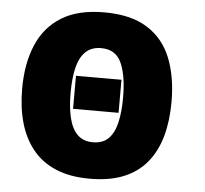

<svg xmlns="http://www.w3.org/2000/svg" viewBox="-52 -780 901 845"><g transform="rotate(5 398.5 -357.5)"><path d="M476 -436V-290H275V-436ZM704 -358Q704 -275 685.5 -207.5Q667 -140 627.5 -91Q588 -42 525.5 -16Q463 10 374 10Q288 10 225.5 -16Q163 -42 123 -91Q83 -140 63.5 -207.5Q44 -275 44 -359Q44 -470 79 -552.5Q114 -635 187 -680Q260 -725 375 -725Q493 -725 565.5 -679.5Q638 -634 671 -551.5Q704 -469 704 -358ZM258 -358Q258 -294 269.5 -247.5Q281 -201 306.5 -176Q332 -151 374 -151Q418 -151 443 -176Q468 -201 479 -247.5Q490 -294 490 -358Q490 -455 465 -511Q440 -567 375 -567Q332 -567 306 -541.5Q280 -516 269 -469.5Q258 -423 258 -358Z"/></g></svg>

Font: Noto Sans Display Black
Style: Regular
Weight: 900
Designer: Monotype Design Team
Foundry: Monotype Imaging Inc.
Version: Version 2.003